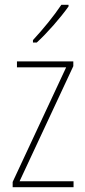

<svg xmlns="http://www.w3.org/2000/svg" viewBox="-20 -784 357 804"><path d="M267 -757V-764H237C204 -715 163 -665 118 -616V-606H134C177 -645 233 -709 267 -757ZM288 0V-25H62L287 -507V-527H51V-502H257L33 -22V0Z"/></svg>

Font: Noto Sans Gujarati UI Condensed Thin
Style: Regular
Weight: 100
Width: 3
Designer: Jelle Bosma - Monotype Design Team, Universal Thirst
Foundry: Monotype Imaging Inc.
Version: Version 2.106